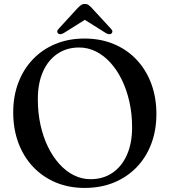

<svg xmlns="http://www.w3.org/2000/svg" viewBox="-20 -906 834 944"><path d="M395.5 -716.5Q475 -716.5 540 -689.2Q605 -662 651.8 -612.2Q698.5 -562.5 723.8 -494.5Q749 -426.5 749 -345.5Q749 -266 724 -199.5Q699 -133 652.2 -84.2Q605.5 -35.5 540.8 -8.8Q476 18 396.5 18Q318 18 253.5 -9.2Q189 -36.5 142.2 -86.2Q95.5 -136 70.2 -204Q45 -272 45 -353.5Q45 -433 70 -499.2Q95 -565.5 141.5 -614.2Q188 -663 252.5 -689.8Q317 -716.5 395.5 -716.5ZM629.5 -280.5Q629.5 -346.5 616.2 -405.5Q603 -464.5 579.2 -513.2Q555.5 -562 523 -597.8Q490.5 -633.5 451.5 -653Q412.5 -672.5 369 -672.5Q308.5 -672.5 262.8 -641.8Q217 -611 191.5 -554.2Q166 -497.5 166 -418Q166 -351.5 179 -292.2Q192 -233 215.8 -184.2Q239.5 -135.5 271.8 -99.8Q304 -64 343 -44.5Q382 -25 425 -25Q486.5 -25 532.2 -55.8Q578 -86.5 603.8 -143.8Q629.5 -201 629.5 -280.5ZM417 -821H377L500.5 -743.5Q518 -733.5 528 -741Q532 -744.5 532.5 -750.8Q533 -757 526 -764L433 -865Q424 -875 416.2 -880.8Q408.5 -886.5 397.5 -886.5Q386 -886.5 378 -880.8Q370 -875 360.5 -865L268 -764Q261 -757 261.5 -750.8Q262 -744.5 266 -741Q276 -733.5 293.5 -743.5Z"/></svg>

Font: Fraunces 12pt
Style: Regular
Weight: 400
Version: Version 1.000;[b76b70a41]